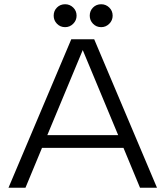

<svg xmlns="http://www.w3.org/2000/svg" viewBox="-20 -885 780 905"><path d="M720 0H640L562 -188H178L100 0H20L316 -700H424ZM537 -248 370 -649 203 -248ZM341 -811Q341 -789 325 -773Q309 -757 287 -757Q264 -757 248.5 -773Q233 -789 233 -811Q233 -834 248.5 -849.5Q264 -865 287 -865Q309 -865 325 -849.5Q341 -834 341 -811ZM511 -811Q511 -789 495 -773Q479 -757 457 -757Q434 -757 418.5 -773Q403 -789 403 -811Q403 -834 418.5 -849.5Q434 -865 457 -865Q479 -865 495 -849.5Q511 -834 511 -811Z"/></svg>

Font: Goli Light
Style: Regular
Weight: 300
Designer: jaikishan Patel
Foundry: MagicType
Version: Version 1.000